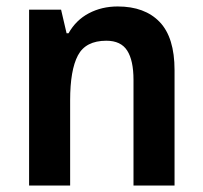

<svg xmlns="http://www.w3.org/2000/svg" viewBox="-20 -574 627 594"><path d="M344 -554Q428 -554 474 -506Q520 -458 520 -357V0H393V-327Q393 -387 373.5 -417.5Q354 -448 309 -448Q245 -448 221 -402.5Q197 -357 197 -264V0H70V-544H169L186 -471H192Q215 -512 255 -533Q295 -554 344 -554Z"/></svg>

Font: Noto Sans Bengali SemiCondensed SemiBold
Style: Regular
Weight: 600
Width: 4
Designer: Joana Ranito - Universal Thirst; Jelle Bosma - Monotype Design Team
Foundry: Universal Thirst ehf.
Version: Version 3.000; ttfautohint (v1.8.4.7-5d5b)